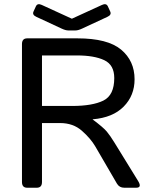

<svg xmlns="http://www.w3.org/2000/svg" viewBox="-20 -880 721 900"><path d="M149.9 -801.3Q129.9 -810.5 137.2 -826.2L148.4 -850.6Q155.8 -866.2 175.8 -856.9L316.4 -792.5H317.4L458 -856.9Q478 -866.2 485.4 -850.6L496.6 -826.2Q503.9 -810.5 483.9 -801.3L365.2 -746.1Q346.2 -737.3 334 -737.3H299.8Q287.6 -737.3 268.6 -746.1ZM107.4 0Q83 0 83 -26.9V-673.3Q83 -700.2 107.4 -700.2H343.3Q484.4 -700.2 547.6 -647.5Q610.8 -594.7 610.8 -508.3Q610.8 -432.1 559.8 -380.4Q508.8 -328.6 414.6 -320.8V-319.8Q464.4 -282.7 480.5 -263.4Q496.6 -244.1 516.6 -211.4L627 -32.2Q647 0 618.2 0H562.5Q539.6 0 528.3 -19L426.8 -193.4Q404.8 -231 363.8 -267.1Q322.8 -303.2 261.7 -303.2H176.8V-26.9Q176.8 0 152.3 0ZM176.8 -383.3H317.9Q413.1 -383.3 464.4 -408.4Q515.6 -433.6 515.6 -514.2Q515.6 -575.7 468.8 -597.9Q421.9 -620.1 341.3 -620.1H176.8Z"/></svg>

Font: Istok
Style: Regular
Weight: 500
Designer: Andrey V. Panov
Foundry: Andrey V. Panov
Version: Version 1.0.3